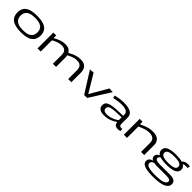

<svg xmlns="http://www.w3.org/2000/svg" viewBox="508 -2481 4594 4594"><g transform="rotate(45 2805.0 -183.5)"><path d="M60 -270Q60 -356 98 -418Q136 -480 222 -513Q308 -546 454 -546Q599 -546 685.5 -513Q772 -480 809.5 -418Q847 -356 847 -270Q847 -131 753 -60.5Q659 10 454 10Q249 10 154.5 -60.5Q60 -131 60 -270ZM168 -270Q168 -170 235.5 -115Q303 -60 454 -60Q605 -60 672 -115Q739 -170 739 -270Q739 -332 712.5 -378.5Q686 -425 623.5 -451Q561 -477 454 -477Q346 -477 284 -451Q222 -425 195 -378.5Q168 -332 168 -270Z M1010 0V-536H1107V-446Q1182 -488 1254 -515.5Q1326 -543 1415 -543Q1497 -543 1541 -515Q1585 -487 1606 -445Q1651 -469 1700 -492.5Q1749 -516 1806.5 -531Q1864 -546 1933 -546Q2001 -546 2044 -525.5Q2087 -505 2111 -472.5Q2135 -440 2144.5 -404Q2154 -368 2154 -338V0H2047V-305Q2047 -327 2041.5 -354.5Q2036 -382 2020 -407.5Q2004 -433 1972.5 -449.5Q1941 -466 1888 -466Q1831 -466 1783.5 -452.5Q1736 -439 1697 -420.5Q1658 -402 1628 -386Q1634 -365 1635.5 -346Q1637 -327 1637 -313V0H1530V-302Q1530 -324 1525 -351.5Q1520 -379 1504 -404Q1488 -429 1456.5 -445.5Q1425 -462 1373 -462Q1299 -462 1241.5 -439.5Q1184 -417 1117 -380V0Z M2587 0 2252 -532 2368 -540 2641 -85 2906 -540 3022 -532 2687 0Z M3065 -135Q3065 -192 3096.5 -225.5Q3128 -259 3193 -276Q3258 -293 3359 -300Q3460 -307 3600 -310V-351Q3601 -411 3547.5 -443Q3494 -475 3389 -475Q3334 -475 3264 -465.5Q3194 -456 3127 -440L3115 -510Q3183 -526 3254.5 -536Q3326 -546 3394 -546Q3542 -546 3624.5 -500.5Q3707 -455 3706 -352L3704 -166Q3703 -108 3721 -88Q3739 -68 3769 -68Q3777 -68 3786 -69Q3795 -70 3804 -74L3815 -11Q3797 0 3776 5Q3755 10 3733 10Q3680 10 3646 -13.5Q3612 -37 3604 -103Q3541 -56 3454.5 -23Q3368 10 3258 10Q3205 10 3161 -4Q3117 -18 3091 -49.5Q3065 -81 3065 -135ZM3175 -141Q3175 -96 3207 -74.5Q3239 -53 3295 -53Q3338 -53 3391.5 -65Q3445 -77 3499.5 -101Q3554 -125 3598 -161L3599 -257Q3462 -254 3367 -247Q3272 -240 3223.5 -216Q3175 -192 3175 -141Z M3931 0V-536H4028V-449Q4090 -478 4144 -500Q4198 -522 4253 -534Q4308 -546 4374 -546Q4499 -546 4559 -489Q4619 -432 4619 -339V0H4513V-305Q4513 -382 4469.5 -424.5Q4426 -467 4336 -467Q4280 -467 4233 -456.5Q4186 -446 4139.5 -427.5Q4093 -409 4038 -385V0Z M5127 220Q4937 220 4843 183.5Q4749 147 4749 68Q4749 44 4757.5 20.5Q4766 -3 4790.5 -22.5Q4815 -42 4863 -55Q4833 -70 4816.5 -93Q4800 -116 4800 -149Q4800 -221 4889 -261Q4821 -302 4821 -380Q4821 -463 4903 -505Q4985 -547 5158 -547Q5288 -547 5367 -523Q5404 -587 5520 -587Q5548 -587 5583 -583L5574 -514Q5558 -517 5543.5 -518Q5529 -519 5514 -519Q5456 -519 5427 -498Q5496 -457 5496 -380Q5496 -296 5413.5 -254Q5331 -212 5158 -212Q5021 -212 4940 -238Q4917 -226 4904.5 -210.5Q4892 -195 4892 -175Q4892 -105 5031 -105H5393Q5582 -105 5582 25Q5582 119 5473.5 169.5Q5365 220 5127 220ZM5158 -273Q5282 -273 5339 -299Q5396 -325 5396 -380Q5396 -434 5339 -460Q5282 -486 5158 -486Q5033 -486 4976.5 -460Q4920 -434 4920 -380Q4920 -325 4976.5 -299Q5033 -273 5158 -273ZM4841 50Q4841 104 4913.5 129.5Q4986 155 5140 155Q5321 155 5400 123.5Q5479 92 5479 37Q5479 2 5447.5 -12.5Q5416 -27 5354 -27H5039Q4972 -27 4925 -36Q4874 -22 4857.5 1Q4841 24 4841 50Z"/></g></svg>

Font: Georama ExtraExtended
Style: Regular
Weight: 400
Width: 8
Designer: Jean-Baptiste Levee
Foundry: Production Type
Version: Version 1.000